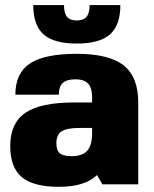

<svg xmlns="http://www.w3.org/2000/svg" viewBox="-20 -720 600 750"><path d="M210 9.8Q110.4 9.8 65.2 -28.1Q20 -65.9 20 -149.9Q20 -239.3 79.3 -279.5Q138.7 -319.8 270 -319.8H339.8V-339.8Q339.8 -376.5 324.2 -393.3Q308.6 -410.2 274.9 -410.2Q240.7 -410.2 225.3 -396Q210 -381.8 210 -350.1H40Q40 -434.1 96.9 -471.9Q153.8 -509.8 279.8 -509.8Q405.8 -509.8 462.9 -464.6Q520 -419.4 520 -319.8V0H379.9L358.9 -36.1Q311.5 9.8 210 9.8ZM339.8 -220.2H290Q241.7 -220.2 220.9 -207Q200.2 -193.8 200.2 -160.2Q200.2 -132.3 213.9 -121.1Q227.5 -109.9 259.8 -109.9Q301.8 -109.9 320.8 -131.3Q339.8 -152.8 339.8 -200.2ZM330.1 -700.2H450.2Q450.2 -621.6 409.7 -585.7Q369.1 -549.8 279.8 -549.8Q190.4 -549.8 150.1 -585.7Q109.9 -621.6 109.9 -700.2H230Q230 -668.5 241.7 -654.3Q253.4 -640.1 279.8 -640.1Q306.2 -640.1 318.1 -654.5Q330.1 -668.9 330.1 -700.2Z"/></svg>

Font: Fivo Sans Heavy
Style: Regular
Weight: 900
Designer: Alexander Slobzheninov
Foundry: Alexander Slobzheninov
Version: 1.0